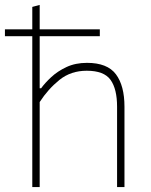

<svg xmlns="http://www.w3.org/2000/svg" viewBox="-26 -759 613 779"><path d="M105 0V-612H-6V-640H105V-731L135 -739V-640H379V-612H135V-401H141Q156 -422 181.8 -446Q207.5 -470 243.8 -487Q280 -504 327 -504Q409.5 -504 444.2 -457.8Q479 -411.5 479 -326V0H449V-326Q449 -398 422.5 -435Q396 -472 326 -472Q261.5 -472 215.2 -434.8Q169 -397.5 135 -345V0Z"/></svg>

Font: Heraclito Thin
Style: Regular
Weight: 100
Designer: Kostas Bartsokas (font) & Cristiano Sobral (main changes)
Foundry: Kostas Bartsokas (font) & Cristiano Sobral (main changes)
Version: Version 1.00;July 8, 2020;FontCreator 13.0.0.2655 64-bit